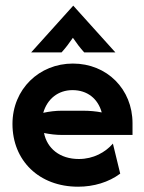

<svg xmlns="http://www.w3.org/2000/svg" viewBox="-20 -660 519 693"><path d="M92.4 -470.8H202.1C217.4 -487.5 229.2 -503.5 243.1 -523.6C256.9 -503.5 268.8 -487.5 284 -470.8H396.5L244.4 -639.6ZM261.8 13.9C318.1 13.9 372.2 -2.1 413.9 -33.3L387.5 -141.7C360.4 -110.4 317.4 -86.1 264.6 -86.1C195.8 -86.1 150 -124.3 138.9 -179.9C160.4 -175.7 181.2 -172.9 204.2 -172.9H458.3V-215.3C458.3 -338.2 366 -430.6 243.1 -430.6C121.5 -430.6 25 -338.2 25 -212.5C25 -80.6 120.8 13.9 261.8 13.9ZM136.1 -252.8C150.7 -303.5 190.3 -334.7 241.7 -334.7C295.1 -334.7 333.3 -304.2 347.2 -254.2C326.4 -258.3 303.5 -260.4 277.8 -260.4H204.2C180.6 -260.4 158.3 -257.6 136.1 -252.8Z"/></svg>

Font: Afacad
Style: Bold
Weight: 700
Designer: Kristian Moeller
Foundry: Dicotype
Version: Version 1.000